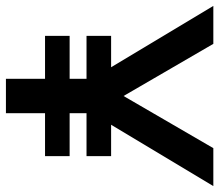

<svg xmlns="http://www.w3.org/2000/svg" viewBox="-75 -674 740 648"><g transform="rotate(90 295.0 -350.0)"><path d="M392 -355H498V-272H353V-215H498V-132H353V0H237V-132H92V-215H237V-272H92V-355H198L-9 -700H119L295 -397L471 -700H599Z"/></g></svg>

Font: Cabin SemiBold
Style: Regular
Weight: 600
Designer: Pablo Impallari
Foundry: Pablo Impallari. http://www.impallari.com Igino Marini. http://www.ikern.com
Version: Version 2.001